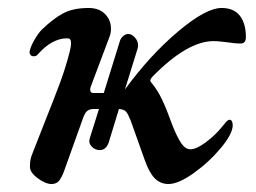

<svg xmlns="http://www.w3.org/2000/svg" viewBox="-20 -447 642 481"><path d="M596 -354Q596 -338 583 -338Q574 -338 565.5 -339Q557 -340 550 -341Q541 -342 532 -343Q523 -344 515 -344Q449 -344 361 -254Q357 -249 356.5 -246Q356 -243 360 -239Q375 -221 386.5 -196.5Q398 -172 412 -133Q423 -105 433.5 -89Q444 -73 457 -73Q472 -73 495.5 -90.5Q519 -108 536 -129Q540 -134 545.5 -140.5Q551 -147 555 -147Q559 -147 561 -143Q563 -139 563 -133Q563 -112 533.5 -76.5Q504 -41 465.5 -13.5Q427 14 402 14Q382 14 368 0Q354 -14 343 -45L307 -146Q301 -161 296 -167Q291 -173 278 -174L252 -89Q245 -71 230 -71Q218 -71 209.5 -80Q201 -89 205 -101L228 -174H216Q205 -174 199 -169.5Q193 -165 188 -151L140 -17Q133 1 126.5 7.5Q120 14 109 14Q94 14 74.5 -0.5Q55 -15 55 -29Q55 -41 56.5 -48Q58 -55 63 -67Q63 -68 94 -146Q116 -201 130.5 -240Q145 -279 155 -319Q158 -331 158 -339Q158 -345 156 -348Q154 -351 148 -351Q110 -351 74 -310Q71 -306 64 -306Q56 -306 54 -315Q54 -325 64.5 -344Q75 -363 85 -373Q113 -400 138 -413.5Q163 -427 202 -427Q228 -427 243 -412Q258 -397 258 -375Q258 -363 254 -354L207 -229Q206 -226 206 -222Q206 -214 214 -214H240L280 -343Q282 -351 288.5 -356.5Q295 -362 301 -362Q310 -362 318 -353Q326 -344 326 -333Q326 -329 324 -323L293 -223Q356 -309 426 -368Q496 -427 535 -427Q566 -427 581 -407.5Q596 -388 596 -354Z"/></svg>

Font: EB Garamond SemiBold
Style: Italic
Weight: 600
Italic angle: -17.2°
Designer: Georg Duffner and Octavio Pardo
Foundry: Georg Duffner
Version: Version 1.000